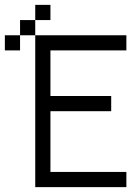

<svg xmlns="http://www.w3.org/2000/svg" viewBox="-20 -770 540 790"><path d="M500 0V-62.5H187.5Q187.5 -62.5 187.5 -312.5H437.5V-375H187.5V-562.5H500V-625H125Q125 -625 125 0ZM187.5 -687.5V-750H125V-687.5H62.5V-625H0V-562.5H62.5V-625H125V-687.5Z"/></svg>

Font: CalcUnifontExMono
Style: Regular
Weight: 500
Version: Version 15.0.06